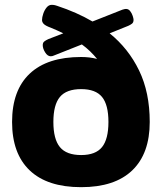

<svg xmlns="http://www.w3.org/2000/svg" viewBox="-20 -767 670 795"><path d="M316 8Q176 8 103 -61.5Q30 -131 30 -262Q30 -393 103 -462Q176 -531 316 -531Q352 -531 382 -523Q369 -539 353 -554.5Q337 -570 319 -583L203 -537Q197 -534 190 -534Q177 -534 167 -550Q157 -566 157 -580Q157 -590 163 -595Q169 -600 180 -605L242 -629Q228 -636 215.5 -641.5Q203 -647 191 -652Q169 -660 161.5 -667.5Q154 -675 154 -684Q154 -695 159 -710Q164 -725 173 -736Q182 -747 194 -747Q197 -747 202 -746.5Q207 -746 216 -743Q298 -716 363 -678L487 -727Q493 -729 496.5 -729.5Q500 -730 502 -730Q512 -730 519 -721Q526 -712 529.5 -701Q533 -690 533 -685Q533 -674 526.5 -669Q520 -664 511 -660L434 -629Q512 -566 556 -475Q600 -384 600 -262Q600 -131 527.5 -61.5Q455 8 316 8ZM316 -125Q376 -125 402.5 -158Q429 -191 429 -262Q429 -333 402.5 -365.5Q376 -398 316 -398Q255 -398 228 -365.5Q201 -333 201 -262Q201 -191 228 -158Q255 -125 316 -125Z"/></svg>

Font: Asap Semi Expanded ExtraBold
Style: Regular
Weight: 800
Width: 6
Designer: Pablo Cosgaya
Foundry: Omnibus-Type
Version: Version 3.001; ttfautohint (v1.8.4.7-5d5b)